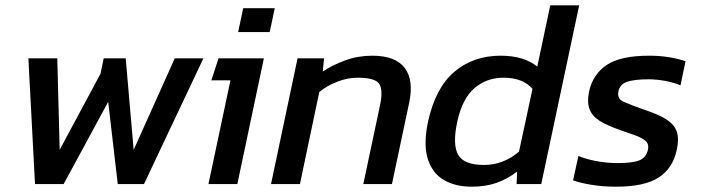

<svg xmlns="http://www.w3.org/2000/svg" viewBox="-20 -694 2646 724"><path d="M112 0 87 -474H196L205 -129L359 -416L371 -474H454L484 -129L639 -474H747L523 0H424L388 -310L220 0Z M878 -573 897 -663H1016L997 -573ZM766 0 849 -391H777L804 -474H975L875 0Z M1002 0 1102 -474H1202L1197 -424Q1234 -449 1282 -466.5Q1330 -484 1384 -484Q1471 -484 1506 -438Q1541 -392 1523 -307L1458 0H1350L1414 -302Q1425 -357 1409 -379Q1393 -401 1328 -401Q1291 -401 1252 -386Q1213 -371 1184 -347L1111 0Z M1758 10Q1697 10 1653.5 -15.5Q1610 -41 1593 -95Q1576 -149 1594 -235Q1622 -363 1693.5 -423.5Q1765 -484 1868 -484Q1955 -484 2006 -443L2055 -674H2164L2021 0H1928L1930 -47Q1892 -18 1851 -4Q1810 10 1758 10ZM1805 -72Q1878 -72 1937 -122L1988 -359Q1951 -401 1879 -401Q1815 -401 1769 -361.5Q1723 -322 1704 -234Q1686 -149 1707.5 -110.5Q1729 -72 1805 -72Z M2303 10Q2254 10 2211 3Q2168 -4 2141 -14L2161 -106Q2192 -93 2231.5 -86Q2271 -79 2308 -79Q2364 -79 2390 -89Q2416 -99 2423 -128Q2428 -149 2416 -161Q2404 -173 2377 -183Q2350 -193 2309 -207Q2270 -221 2242.5 -237.5Q2215 -254 2204 -280Q2193 -306 2201 -348Q2215 -413 2267 -448.5Q2319 -484 2428 -484Q2469 -484 2504.5 -478Q2540 -472 2565 -463L2546 -372Q2521 -383 2488 -389Q2455 -395 2426 -395Q2374 -395 2346 -386Q2318 -377 2312 -350Q2306 -322 2331 -310.5Q2356 -299 2413 -279Q2465 -262 2494 -243Q2523 -224 2532 -197.5Q2541 -171 2532 -129Q2517 -59 2463.5 -24.5Q2410 10 2303 10Z"/></svg>

Font: Kanit
Style: Italic
Weight: 400
Italic angle: -12°
Designer: Katatrad Team
Foundry: CadsonDemak
Version: Version 2.000; ttfautohint (v1.8.3)